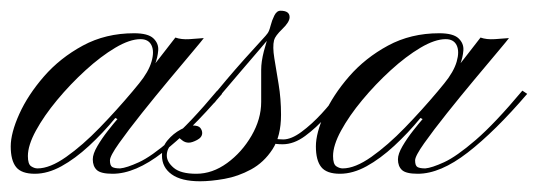

<svg xmlns="http://www.w3.org/2000/svg" viewBox="-62 -324 1003 358"><path d="M218 -184Q214 -176 206.5 -170Q199 -164 195.5 -162.5Q192 -161 197 -168Q215 -190 220.5 -209Q226 -228 220.5 -239.5Q215 -251 200 -251Q180 -251 153 -235Q126 -219 97.5 -193Q69 -167 44.5 -137.5Q20 -108 5 -80.5Q-10 -53 -10 -33Q-10 -18 -4 -14Q2 -10 8 -10Q31 -10 61.5 -31.5Q92 -53 124 -86Q156 -119 185 -153.5Q214 -188 235.5 -216Q257 -244 265 -254Q276 -250 291.5 -251Q307 -252 318 -253Q316 -250 297.5 -228Q279 -206 253.5 -175.5Q228 -145 202.5 -113Q177 -81 160 -57Q143 -33 143 -25Q143 -15 147.5 -12.5Q152 -10 162 -10Q174 -11 197 -21.5Q220 -32 256 -63Q292 -94 343 -155Q343 -155 347.5 -152Q352 -149 352 -149Q292 -79 241 -39.5Q190 0 148 0Q126 0 118.5 -7Q111 -14 111 -27Q111 -37 119.5 -51.5Q128 -66 139 -80Q150 -94 157 -102Q157 -102 155 -103Q153 -104 153 -104Q130 -76 104 -52Q78 -28 52.5 -14Q27 0 3 0Q-22 0 -32 -12.5Q-42 -25 -42 -51Q-42 -76 -26 -111.5Q-10 -147 20 -181.5Q50 -216 92.5 -239Q135 -262 188 -262Q214 -262 224 -252.5Q234 -243 233 -230Q232 -217 227 -204Q222 -191 218 -184Z M311 14Q276 14 258 1Q240 -12 240 -34Q240 -50 250.5 -62.5Q261 -75 275 -82.5Q289 -90 297 -90Q308 -90 311.5 -85.5Q315 -81 315 -76Q315 -68 305.5 -63Q296 -58 290 -58Q283 -58 277.5 -62.5Q272 -67 272 -67Q267 -66 258 -56Q249 -46 249 -34Q249 -22 262 -11Q275 0 304 0Q334 0 361.5 -20Q389 -40 407 -71Q425 -102 425 -134Q425 -145 425 -163.5Q425 -182 425 -194Q425 -209 430 -228.5Q435 -248 441.5 -265Q448 -282 452 -286Q460 -293 464 -290Q468 -287 466 -284Q465 -283 453 -268.5Q441 -254 423 -233Q405 -212 387 -191Q369 -170 355.5 -154Q342 -138 340 -135Q335 -128 331 -132Q327 -136 333 -142Q344 -156 360.5 -175.5Q377 -195 394 -214Q411 -233 423.5 -246.5Q436 -260 437 -262Q440 -266 442.5 -276Q445 -286 449.5 -295Q454 -304 461 -304Q478 -304 478 -292Q478 -283 464.5 -270Q451 -257 449 -249Q446 -237 449.5 -215.5Q453 -194 457.5 -167Q462 -140 462 -110Q462 -70 446 -45.5Q430 -21 406 -8Q382 5 356.5 9.5Q331 14 311 14ZM465 -55Q439 -55 431.5 -65Q424 -75 426.5 -88.5Q429 -102 433 -113L443 -112Q440 -102 437.5 -91Q435 -80 440 -72Q445 -64 466 -64Q481 -64 500 -78Q519 -92 537.5 -112Q556 -132 569 -151L578 -144Q565 -128 546.5 -107Q528 -86 507 -70.5Q486 -55 465 -55Z M787 -184Q783 -176 775.5 -170Q768 -164 764.5 -162.5Q761 -161 766 -168Q784 -190 789.5 -209Q795 -228 789.5 -239.5Q784 -251 769 -251Q749 -251 722 -235Q695 -219 666.5 -193Q638 -167 613.5 -137.5Q589 -108 574 -80.5Q559 -53 559 -33Q559 -18 565 -14Q571 -10 577 -10Q600 -10 630.5 -31.5Q661 -53 693 -86Q725 -119 754 -153.5Q783 -188 804.5 -216Q826 -244 834 -254Q845 -250 860.5 -251Q876 -252 887 -253Q885 -250 866.5 -228Q848 -206 822.5 -175.5Q797 -145 771.5 -113Q746 -81 729 -57Q712 -33 712 -25Q712 -15 716.5 -12.5Q721 -10 731 -10Q743 -11 766 -21.5Q789 -32 825 -63Q861 -94 912 -155Q912 -155 916.5 -152Q921 -149 921 -149Q861 -79 810 -39.5Q759 0 717 0Q695 0 687.5 -7Q680 -14 680 -27Q680 -37 688.5 -51.5Q697 -66 708 -80Q719 -94 726 -102Q726 -102 724 -103Q722 -104 722 -104Q699 -76 673 -52Q647 -28 621.5 -14Q596 0 572 0Q547 0 537 -12.5Q527 -25 527 -51Q527 -76 543 -111.5Q559 -147 589 -181.5Q619 -216 661.5 -239Q704 -262 757 -262Q783 -262 793 -252.5Q803 -243 802 -230Q801 -217 796 -204Q791 -191 787 -184Z"/></svg>

Font: Kapakana
Style: Regular
Weight: 400
Designer: Kousuke Nagai
Version: Version 1.002